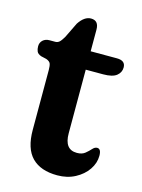

<svg xmlns="http://www.w3.org/2000/svg" viewBox="-92 -606 497 671"><g transform="rotate(15 157.0 -270.0)"><path d="M39 -373 19.5 -377.5Q7 -382 3.5 -390Q0 -398 0 -408.5Q0 -422 9.2 -430.5Q18.5 -439 33 -439H54Q62 -439 68.2 -444.2Q74.5 -449.5 83.5 -465L110 -519.5Q130 -550 154 -550Q182 -550 182 -517V-439H277Q308 -439 308 -414Q308 -396 293.2 -384.2Q278.5 -372.5 245 -372.5H182V-142Q182 -83.5 227 -83.5Q245.5 -83.5 256.5 -92.5Q267.5 -101.5 275.2 -110.2Q283 -119 291.5 -119Q306 -119 306 -94Q306 -67.5 289.8 -43.8Q273.5 -20 245.2 -5Q217 10 181 10Q120.5 10 89 -22Q57.5 -54 57.5 -121.5V-338Q57.5 -353 54.5 -360.8Q51.5 -368.5 39 -373Z"/></g></svg>

Font: Fraunces 144pt S100 SemiBold
Style: Regular
Weight: 600
Version: Version 1.000; ttfautohint (v1.8.3)